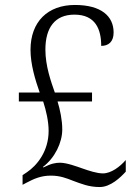

<svg xmlns="http://www.w3.org/2000/svg" viewBox="-20 -744 553 774"><path d="M382 10C426 10 466 -29 487 -52V-99C464 -72 428 -45 395 -45C370 -45 338 -56 312 -65C289 -73 249 -88 222 -88C205 -88 186 -85 155 -69L153 -71C201 -107 231 -169 231 -222C231 -261 222 -302 212 -335H351V-371H201C186 -414 163 -477 163 -544C163 -632 201 -685 280 -685C365 -685 388 -626 388 -559C417 -559 438 -575 438 -613C438 -678 389 -724 282 -724C173 -724 103 -657 103 -543C103 -485 122 -422 140 -371H56V-335H154C166 -298 176 -255 176 -216C176 -134 129 -77 89 -50L71 -38V1L86 -7C118 -24 146 -36 185 -36C222 -36 247 -26 275 -15C308 -3 338 10 382 10Z"/></svg>

Font: Noto Serif Myanmar SemiCondensed Light
Style: Regular
Weight: 300
Width: 4
Designer: Ben Mitchell and the Monotype Design Team
Foundry: Monotype Imaging Inc.
Version: Version 2.106